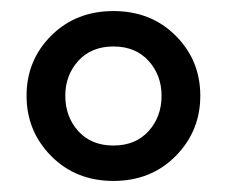

<svg xmlns="http://www.w3.org/2000/svg" viewBox="-20 -750 410 347"><path d="M297.5 -468Q253 -423 185 -423Q117 -423 72.5 -468Q28 -513 28 -577Q28 -641 72.5 -685.5Q117 -730 185 -730Q253 -730 297.5 -685.5Q342 -641 342 -577Q342 -513 297.5 -468ZM272 -577Q272 -614 248.5 -640Q225 -666 185 -666Q145 -666 121.5 -640Q98 -614 98 -577Q98 -539 121.5 -513Q145 -487 185 -487Q225 -487 248.5 -513Q272 -539 272 -577Z"/></svg>

Font: Sora
Style: Regular
Weight: 400
Designer: Jonathan Barnbrook, Julián Moncada
Foundry: Barnbrook Fonts
Version: Version 2.000